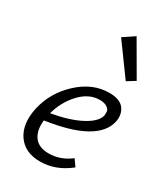

<svg xmlns="http://www.w3.org/2000/svg" viewBox="-177 -780 751 864"><g transform="rotate(30 198.0 -348.0)"><path d="M372 -527 330 -501 213 -662 271 -701ZM293 -419Q348 -419 369.5 -391Q391 -363 383 -322Q356 -201 99 -164Q93 -109 116.5 -77.5Q140 -46 191 -46Q252 -46 304 -86L328 -52Q257 5 176 5Q97 5 59.5 -49.5Q22 -104 41 -192Q62 -285 134.5 -352Q207 -419 293 -419ZM324 -319Q325 -328 324.5 -339.5Q324 -351 310 -360.5Q296 -370 272 -370Q216 -370 170.5 -321.5Q125 -273 107 -206Q199 -222 257 -252.5Q315 -283 324 -319Z"/></g></svg>

Font: EauTest
Style: Italic
Weight: 400
Italic angle: -12°
Designer: Christian Thalmann (Catharsis Fonts)
Version: Version 0.001;PS 000.001;hotconv 1.0.88;makeotf.lib2.5.64775